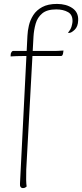

<svg xmlns="http://www.w3.org/2000/svg" viewBox="-20 -760 419 980"><path d="M97 200Q89 200 85 194Q81 188 82 178L120 -577Q121 -602 127.5 -630Q134 -658 150 -683Q166 -708 195.5 -724Q225 -740 271 -740Q318 -740 349.5 -718.5Q381 -697 379 -656Q378 -624 361 -608Q344 -592 333 -592Q332 -592 330.5 -592Q329 -592 327 -593Q341 -610 345 -624Q349 -638 350 -648Q352 -684 327.5 -698Q303 -712 267 -712Q220 -712 195.5 -691.5Q171 -671 162 -639Q153 -607 151 -574L114 105Q113 135 113.5 157.5Q114 180 116 192Q113 195 108.5 197.5Q104 200 97 200ZM34 -472 35 -486Q37 -492 40 -496Q43 -500 47 -500H252Q256 -500 263 -500Q270 -500 278 -500.5Q286 -501 293 -501.5Q300 -502 304 -502L302 -488Q301 -482 298.5 -478Q296 -474 291 -474H94Q84 -474 64 -473.5Q44 -473 34 -472Z"/></svg>

Font: Arima Thin
Style: Regular
Weight: 100
Designer: Joana Correia and Natanael Gama
Foundry: NDISCOVER
Version: Version 1.101;gftools[0.9.23]